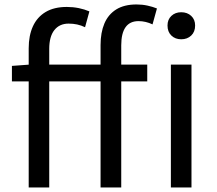

<svg xmlns="http://www.w3.org/2000/svg" viewBox="-20 -829 958 849"><path d="M106.9 0V-615.4Q106.9 -671.6 125.5 -712.5Q144.2 -753.4 181.7 -775.9Q219.2 -798.3 275.4 -798.3Q302.7 -798.3 328.4 -793.1Q354.1 -787.8 375.3 -778.6L356.1 -708.6Q338.8 -717 321.1 -720.8Q303.3 -724.6 283.4 -724.6Q243 -724.6 220.3 -695.9Q197.7 -667.3 197.7 -612.8V0ZM424.7 0V-630Q424.7 -685.2 441.7 -725.3Q458.8 -765.4 494.2 -787.4Q529.6 -809.3 583.6 -809.3Q608.8 -809.3 631.9 -804.3Q655 -799.2 674 -791.6L654.5 -721.2Q624.1 -735.6 592.5 -735.6Q554.3 -735.6 535.2 -708.7Q516.1 -681.7 516.1 -628.9V0ZM32.7 -469V-537.6L111.2 -543.4H631.1V-469ZM735.6 0V-543.4H826.7V0ZM781.3 -655.3Q755 -655.3 737.8 -671.8Q720.7 -688.2 720.7 -716.2Q720.7 -742.6 737.8 -758.7Q755 -774.9 781.3 -774.9Q808.2 -774.9 825.5 -758.7Q842.8 -742.6 842.8 -716.2Q842.8 -688.2 825.5 -671.8Q808.2 -655.3 781.3 -655.3Z"/></svg>

Font: Noto Sans JP
Style: Regular
Weight: 100
Designer: Ryoko NISHIZUKA 西塚涼子 (kana, bopomofo & ideographs); Paul D. Hunt (Latin, Greek & Cyrillic); Sandoll Communications 산돌커뮤니
Foundry: Adobe
Version: Version 2.004;hotconv 1.0.118;makeotfexe 2.5.65603